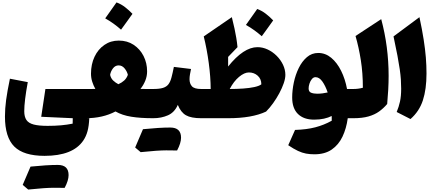

<svg xmlns="http://www.w3.org/2000/svg" viewBox="-20 -966 3566 1569"><path d="M207 -294.9Q178.2 -138.7 178.2 -57.1Q178.2 -12.2 195.8 14.2Q213.4 40.5 255.1 51.5Q296.9 62.5 369.1 62.5Q428.7 62.5 478.3 58.1Q527.8 53.7 573.7 44.4L574.7 0Q448.2 -6.8 316.9 -11.7L351.1 -238.8H681.2V0H709.5Q707 62 695.3 105.5Q683.6 148.9 660.6 182.6Q575.7 307.6 344.2 307.6Q173.3 307.6 96.9 231.7Q20.5 155.8 20.5 -13.7Q20.5 -77.6 30 -149.2Q39.6 -220.7 61 -322.8ZM229.5 395.5Q364.3 381.8 452.4 381.8Q540.5 381.8 540.5 464.8Q540.5 508.8 508.3 569.3Q486.8 568.4 419.2 568.4Q351.6 568.4 210.4 583Q183.1 559.6 165.5 544.9Q200.2 462.9 229.5 395.5Z M950.7 -634.3Q1020 -634.3 1072 -599.9Q1124 -565.4 1153.1 -508.3Q1182.1 -451.2 1182.1 -382.8Q1182.1 -343.3 1167.2 -306.6Q1152.3 -270 1127.9 -239.3Q1149.9 -238.8 1180.4 -238.8Q1210.9 -238.8 1232.4 -238.8H1232.9V0H1232.4Q1127.9 0 1053.2 -12Q978.5 -23.9 923.8 -55.2Q818.8 0 681.2 0Q669.4 0 663.6 -8.3Q657.7 -16.6 657.7 -41V-197.8Q657.7 -222.2 663.6 -230.5Q669.4 -238.8 681.2 -238.8Q700.7 -238.8 723.4 -238.8Q746.1 -238.8 759.3 -239.3Q744.1 -265.6 733.9 -297.6Q723.6 -329.6 723.6 -363.8Q723.6 -440.9 752.4 -502Q781.2 -563 832.5 -598.6Q883.8 -634.3 950.7 -634.3ZM949.2 -431.6Q921.9 -431.6 903.3 -407.5Q884.8 -383.3 879.9 -354Q886.2 -325.7 904.8 -308.1Q923.3 -290.5 947.3 -277.8Q975.6 -290.5 995.1 -308.3Q1014.6 -326.2 1024.9 -354.5Q1018.1 -382.8 998 -407.2Q978 -431.6 949.2 -431.6ZM932.1 -946.3Q969.7 -932.6 1002.4 -907.2Q1035.2 -881.8 1062.5 -853Q1040 -821.3 1016.8 -789.1Q993.7 -756.8 969.2 -723.6Q940.9 -748.5 909.2 -771.7Q877.4 -794.9 839.8 -815.9Q888.2 -882.8 932.1 -946.3Z M1148.4 89.8Q1283.2 76.2 1371.3 76.2Q1459.5 76.2 1459.5 159.2Q1459.5 203.1 1427.2 263.7Q1405.8 262.7 1338.1 262.7Q1270.5 262.7 1129.4 277.3Q1102.1 253.9 1084.5 239.3Q1119.1 157.2 1148.4 89.8ZM1232.9 0Q1221.2 0 1215.3 -8.3Q1209.5 -16.6 1209.5 -41V-197.8Q1209.5 -222.2 1215.3 -230.5Q1221.2 -238.8 1232.9 -238.8Q1282.7 -238.8 1311.8 -247.8Q1340.8 -256.8 1356.4 -277.3Q1372.1 -297.9 1381.3 -332.8Q1390.6 -367.7 1400.9 -419.4L1541 -402.3Q1536.1 -379.9 1532.5 -358.6Q1528.8 -337.4 1528.8 -318.8Q1528.8 -283.2 1548.3 -261Q1567.9 -238.8 1624 -238.8H1624.5V0H1624Q1541.5 0 1499.5 -24.2Q1457.5 -48.3 1433.1 -108.9Q1406.2 -47.4 1352.3 -23.7Q1298.3 0 1232.9 0Z M2084 -580.6Q2127 -580.6 2167.5 -561.5Q2208 -542.5 2240.7 -510Q2273.4 -477.5 2292.7 -437Q2312 -396.5 2312 -354Q2312 -324.7 2298.6 -285.6Q2285.2 -246.6 2262.5 -204.1Q2239.7 -161.6 2211.7 -122.6Q2183.6 -83.5 2154.3 -54.2Q2039.1 0 1845.2 0H1624.5Q1612.8 0 1606.9 -8.3Q1601.1 -16.6 1601.1 -41V-197.8Q1601.1 -222.2 1606.9 -230.5Q1612.8 -238.8 1624.5 -238.8H1701.7Q1701.2 -337.4 1686 -450.7Q1670.9 -564 1645 -668.5L1874.5 -825.7Q1887.7 -772.9 1896.5 -732.2Q1905.3 -691.4 1911.1 -655.5Q1917 -619.6 1920.9 -580.6L1844.2 -501V-422.4Q1970.7 -580.6 2084 -580.6ZM2013.7 -374Q1977.1 -374 1933.6 -337.9Q1890.1 -301.8 1857.4 -238.8Q1914.1 -238.8 1966.6 -242.4Q2019 -246.1 2058.6 -254.6Q2098.1 -263.2 2115.7 -276.9Q2115.7 -320.8 2085.9 -347.4Q2056.2 -374 2013.7 -374ZM2082 -892.6Q2119.6 -878.9 2152.3 -853.5Q2185.1 -828.1 2212.4 -799.3Q2189.9 -767.6 2166.7 -735.4Q2143.6 -703.1 2119.1 -669.9Q2090.8 -694.8 2059.1 -718Q2027.3 -741.2 1989.7 -762.2Q2038.1 -829.1 2082 -892.6Z M2580.6 -533.2Q2639.2 -533.2 2686.8 -493.7Q2734.4 -454.1 2767.6 -387.2Q2800.8 -320.3 2815.9 -238.8H2868.2V0H2821.8Q2810.5 84 2778.8 150.6Q2747.1 217.3 2690.9 256.1Q2634.8 294.9 2549.3 294.9Q2512.7 294.9 2481 289.1Q2449.2 283.2 2414.8 267.1Q2380.4 251 2335.4 220.7L2391.1 95.7Q2486.3 92.8 2557.1 74.2Q2627.9 55.7 2690.9 20.5Q2690.9 11.2 2690.9 1.7Q2690.9 -7.8 2690.4 -18.1Q2663.6 -4.4 2627.4 3.7Q2591.3 11.7 2546.4 11.7Q2462.4 11.7 2415 -34.4Q2367.7 -80.6 2367.7 -169.4Q2367.7 -228 2381.1 -291.7Q2394.5 -355.5 2421.4 -410.2Q2448.2 -464.8 2488 -499Q2527.8 -533.2 2580.6 -533.2ZM2558.1 -335.4Q2541.5 -335.4 2528.8 -320.1Q2516.1 -304.7 2509 -283.2Q2502 -261.7 2502 -243.7Q2502 -216.3 2522.5 -208.3Q2543 -200.2 2571.3 -200.2Q2593.3 -200.2 2616.2 -203.1Q2639.2 -206.1 2657.7 -210.4Q2639.6 -264.2 2614.5 -299.8Q2589.4 -335.4 2558.1 -335.4Z M3095.2 -809.6Q3155.8 -584.5 3155.8 -346.2Q3155.8 -290.5 3152.6 -233.2Q3149.4 -175.8 3144 -116.2Q3114.3 -81.1 3077.9 -54.9Q3041.5 -28.8 2991 -14.4Q2940.4 0 2868.2 0Q2856.4 0 2850.6 -8.3Q2844.7 -16.6 2844.7 -41V-197.8Q2844.7 -222.2 2850.6 -230.5Q2856.4 -238.8 2868.2 -238.8Q2908.2 -238.8 2945.3 -249Q2945.3 -368.7 2928.7 -474.1Q2912.1 -579.6 2885.3 -671.9Z M3407.7 -825.7Q3429.7 -723.1 3442.1 -643.1Q3454.6 -563 3460 -496.1Q3465.3 -429.2 3465.3 -365.2Q3465.3 -237.3 3435.8 -146.5Q3406.2 -55.7 3334.5 6.8L3221.7 -50.8Q3239.3 -92.8 3248.8 -136.7Q3258.3 -180.7 3258.3 -241.2Q3258.3 -278.8 3255.9 -315.9Q3253.4 -353 3246.8 -399.4Q3240.2 -445.8 3228 -510.7Q3215.8 -575.7 3195.8 -668.5Z"/></svg>

Font: Pinar-FD Black
Style: Regular
Weight: 900
Designer: Amin Abedi
Version: Version 3.000